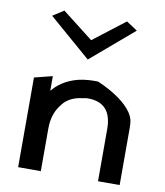

<svg xmlns="http://www.w3.org/2000/svg" viewBox="-85 -849 780 909"><g transform="rotate(10 304.5 -394.5)"><path d="M98 -744 300 -569 505 -744 452 -779 300 -662 151 -778ZM552 -10V-270C552 -283 552 -294 551 -307C546 -403 365 -476 365 -475C350 -475 335 -475 321 -474C252 -469 203 -444 168 -411L151 -393V-463L64 -441V-10H173V-216C173 -265 187 -303 211 -333C232 -362 264 -380 311 -385C318 -387 325 -388 333 -388C415 -388 448 -340 448 -260V-10Z"/></g></svg>

Font: Bluebird
Style: LiExt
Weight: 300
Designer: Jasper
Foundry: Cannot Into Space Fonts
Version: Version 0.98